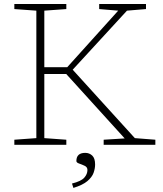

<svg xmlns="http://www.w3.org/2000/svg" viewBox="-20 -727 816 964"><path d="M657 -33.5 760 -25.5V0H500.5V-25.5L606 -32L312.5 -355.5H202.5V-33.5L313 -25.5V0H52V-25.5L162.5 -33.5V-673.5L52 -681.5V-707H313V-681.5L202.5 -673.5V-389.5H317.5L573.5 -673.5L478 -681.5V-707H713V-681.5L617.5 -673.5L345 -377ZM341.5 194.5Q387.5 183 403.2 165Q419 147 419 126.5Q419 112 405.2 105.5Q391.5 99 377.5 94.2Q363.5 89.5 363.5 81.5Q363.5 40.5 408 40.5Q428.5 40.5 443 54Q457.5 67.5 457.5 99Q457.5 119 449.8 140.8Q442 162.5 418.8 182.2Q395.5 202 348.5 216.5Z"/></svg>

Font: Newsreader Caption ExtraLight
Style: Regular
Weight: 275
Designer: Hugues Gentile
Foundry: Production Type
Version: Version 1.001